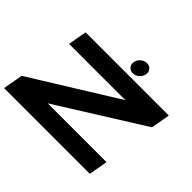

<svg xmlns="http://www.w3.org/2000/svg" viewBox="-181 -1081 1335 1335"><g transform="rotate(45 487.0 -413.0)"><path d="M-4.5 0 21.5 -146.5 651 -537H98L122 -675H940.5L915.5 -534.5L285 -139.5H863L838.5 0ZM555 -705.5Q530 -705.5 515.5 -723Q501 -740.5 505.5 -765.5Q509.5 -790.5 530.2 -808Q551 -825.5 576 -825.5Q601 -825.5 615.5 -808Q630 -790.5 625.5 -765.5Q621 -740.5 600.5 -723Q580 -705.5 555 -705.5Z"/></g></svg>

Font: Anybody UltraExpanded Regular
Style: Bold Italic
Weight: 700
Width: 9
Italic angle: -10°
Designer: Tyler Finck
Foundry: Etcetera Type Company
Version: Version 1.010; ttfautohint (v1.8.3) -l 8 -r 50 -G 200 -x 14 